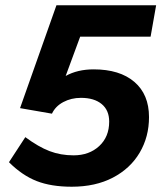

<svg xmlns="http://www.w3.org/2000/svg" viewBox="-20 -698 622 728"><path d="M252 10Q174 10 119 -11.5Q64 -33 14 -83L76 -178Q126 -141 168 -125Q210 -109 259 -109Q318 -109 356 -144Q394 -179 394 -237Q394 -280 365.5 -303.5Q337 -327 287 -327Q250 -327 220 -311Q190 -295 177 -267L56 -288L194 -678H572L551 -559H284L229 -410Q274 -435 335 -435Q434 -435 489.5 -387.5Q545 -340 545 -254Q545 -179 509.5 -119Q474 -59 408 -24.5Q342 10 252 10Z"/></svg>

Font: Gantari
Style: Bold Italic
Weight: 700
Italic angle: -10°
Designer: Anugrah Pasau
Foundry: Lafontype
Version: Version 1.000; ttfautohint (v1.8.4.7-5d5b)